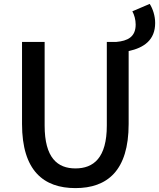

<svg xmlns="http://www.w3.org/2000/svg" viewBox="-20 -952 816 985"><path d="M640 -690C719 -707 776 -747 776 -834C776 -871 764 -907 748 -932L659 -894C669 -876 676 -851 676 -826C676 -762 634 -742 577 -737H528V-308C528 -142 460 -88 367 -88C275 -88 209 -142 209 -308V-737H93V-316C93 -76 204 13 367 13C530 13 640 -76 640 -316Z"/></svg>

Font: Source Han Sans JP Medium
Style: Regular
Weight: 500
Designer: Ryoko NISHIZUKA 西塚涼子 (kana, bopomofo & ideographs); Paul D. Hunt (Latin, Greek & Cyrillic); Sandoll Communications 산돌커뮤니
Foundry: Adobe
Version: Version 2.002;hotconv 1.0.116;makeotfexe 2.5.65601